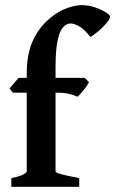

<svg xmlns="http://www.w3.org/2000/svg" viewBox="-20 -716 442 736"><path d="M401.9 -652.8Q401.9 -642.6 386.7 -625.5Q371.6 -608.4 353.5 -593.5Q335.4 -578.6 326.7 -574.2Q305.7 -601.6 285.4 -613.8Q265.1 -626 250.5 -626Q235.4 -626 222.2 -612.1Q209 -598.1 200.9 -561.5Q192.9 -524.9 192.9 -456.1V-417.5H304.7L321.3 -400.9Q313 -385.7 299.1 -368.7Q285.2 -351.6 277.3 -345.2Q266.6 -350.1 247.8 -355.5Q229 -360.8 192.9 -360.8V-59.6Q192.9 -54.2 211.9 -48.8Q231 -43.5 283.7 -33.2V0H23.4V-33.2Q53.7 -39.1 68.1 -46.6Q82.5 -54.2 82.5 -59.6V-360.8H29.3L16.6 -377L51.3 -417.5H82.5V-431.6Q82.5 -503.4 102.1 -551Q121.6 -598.6 157.2 -633.3Q190.9 -666 227.5 -681.2Q264.2 -696.3 292.5 -696.3Q319.8 -696.3 345 -687.5Q370.1 -678.7 386 -668.5Q401.9 -658.2 401.9 -652.8Z"/></svg>

Font: Dai Banna SIL SemiBold
Style: Regular
Weight: 600
Designer: Victor Gaultney
Foundry: SIL International
Version: Version 4.000